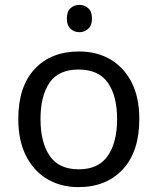

<svg xmlns="http://www.w3.org/2000/svg" viewBox="-20 -757 645 787"><path d="M551 -269Q551 -136 483.5 -63Q416 10 301 10Q230 10 174.5 -22.5Q119 -55 87 -117.5Q55 -180 55 -269Q55 -402 122 -474Q189 -546 304 -546Q377 -546 432.5 -513.5Q488 -481 519.5 -419.5Q551 -358 551 -269ZM146 -269Q146 -174 183.5 -118.5Q221 -63 303 -63Q384 -63 422 -118.5Q460 -174 460 -269Q460 -364 422 -418Q384 -472 302 -472Q220 -472 183 -418Q146 -364 146 -269ZM306 -737Q326 -737 341.5 -723.5Q357 -710 357 -681Q357 -653 341.5 -639Q326 -625 306 -625Q284 -625 269 -639Q254 -653 254 -681Q254 -710 269 -723.5Q284 -737 306 -737Z"/></svg>

Font: Noto IKEA Latin
Style: Regular
Weight: 400
Designer: Monotype Design Team
Foundry: Monotype Imaging Inc.
Version: Version 1.0